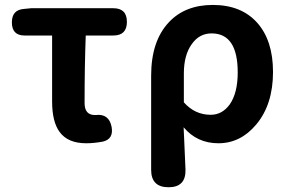

<svg xmlns="http://www.w3.org/2000/svg" viewBox="-20 -581 1199 797"><path d="M337.9 13.7Q261.7 13.7 227.5 -33.2Q196.3 -75.2 196.3 -160.2V-433.6H82Q29.3 -433.6 29.3 -488.3Q29.3 -540 79.1 -543.9L109.4 -546.9H307.6H450.2Q506.8 -546.9 506.8 -490.2Q506.8 -433.6 450.2 -433.6H335.9Q331.1 -305.7 331.1 -153.3Q331.1 -103.5 374 -103.5Q376 -103.5 377 -103.5Q432.6 -110.4 443.4 -53.7Q452.1 -3.9 407.2 6.8Q370.1 13.7 337.9 13.7Z M679.7 196.3Q607.4 196.3 607.4 124V-35.2V-266.6Q607.4 -411.1 681.6 -489.3Q749 -560.5 863.3 -560.5Q981.4 -560.5 1047.4 -486.8Q1113.3 -413.1 1113.3 -282.2Q1113.3 -147.5 1043.9 -64.5Q978.5 13.7 886.7 13.7Q797.9 13.7 742.2 -52.7Q743.2 -39.1 744.1 -11.7Q748 79.1 750 123Q752 196.3 679.7 196.3ZM854.5 -104.5Q902.3 -104.5 933.6 -147.5Q966.8 -195.3 966.8 -280.3Q966.8 -442.4 858.4 -442.4Q807.6 -442.4 776.4 -398.4Q743.2 -352.5 743.2 -276.4V-156.2Q789.1 -104.5 854.5 -104.5Z"/></svg>

Font: Bpmf GenSen Rounded B
Style: B
Weight: 700
Foundry: But Ko
Version: Version 1.320